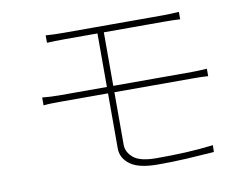

<svg xmlns="http://www.w3.org/2000/svg" viewBox="-75 -790 1149 890"><g transform="rotate(-10 500.0 -345.0)"><path d="M125 -404Q145 -402 166 -401Q187 -400 204 -400H429V-652H274Q250 -652 229.5 -651.5Q209 -651 191 -650V-685Q227 -682 274 -682Q288 -682 323.5 -682Q359 -682 407 -682Q455 -682 507.5 -682Q560 -682 608.5 -682Q657 -682 693 -682Q729 -682 743 -682Q767 -682 784.5 -683Q802 -684 818 -685V-650Q802 -651 785.5 -651.5Q769 -652 743 -652H459V-400H831Q847 -400 866.5 -401Q886 -402 900 -403V-368Q886 -369 867 -369.5Q848 -370 831 -370H459V-122Q459 -88 490 -61.5Q521 -35 599 -35Q674 -35 736 -38Q798 -41 866 -49L865 -17Q798 -12 735 -8.5Q672 -5 599 -5Q510 -5 469.5 -35Q429 -65 429 -111V-370H204Q187 -370 165.5 -369.5Q144 -369 125 -367Z"/></g></svg>

Font: Source Han Sans SC ExtraLight
Style: Regular
Weight: 250
Designer: Ryoko NISHIZUKA 西塚涼子 (kana, bopomofo & ideographs); Paul D. Hunt (Latin, Greek & Cyrillic); Sandoll Communications 산돌커뮤니
Foundry: Adobe
Version: Version 2.004;hotconv 1.0.118;makeotfexe 2.5.65603